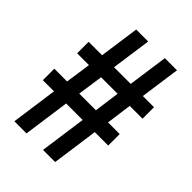

<svg xmlns="http://www.w3.org/2000/svg" viewBox="-196 -750 839 839"><g transform="rotate(45 223.5 -330.0)"><path d="M49 0 79 -215H10V-286H89L106 -404H33V-475H116L142 -660H216L190 -475H293L319 -660H394L368 -475H437V-404H358L342 -286H414V-215H331L301 0H226L256 -215H154L124 0ZM164 -286H267L283 -404H181Z"/></g></svg>

Font: Bricolage Grotesque 48pt Condensed
Style: Regular
Weight: 400
Width: 3
Designer: Mathieu Triay
Foundry: Atelier Triay
Version: Version 1.000; ttfautohint (v1.8.4.7-5d5b);gftools[0.9.32]